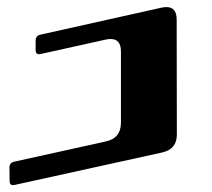

<svg xmlns="http://www.w3.org/2000/svg" viewBox="-20 -457 612 555"><path d="M286.6 -342.8C291.5 -343.8 296.4 -344.2 300.3 -344.2C319.8 -344.2 329.6 -332 329.6 -308.1V-102.1C329.6 -72.8 315.4 -54.7 286.6 -48.3L21.5 10.3C11.7 12.2 7.3 18.1 7.3 27.8L7.8 65.9C7.8 75.7 12.2 79.6 22 77.6L448.2 -16.1C477.1 -22.5 491.2 -39.6 491.2 -67.9L490.7 -400.4C490.7 -424.3 481 -436.5 461.4 -436.5C457.5 -436.5 452.6 -436 447.8 -435.1L97.2 -356.9C87.4 -355 83 -349.1 83 -339.4V-312.5C83 -302.7 87.4 -298.8 97.2 -300.8Z"/></svg>

Font: QTS-Omar 
Style: Regular
Weight: 400
Designer: Mohammed Abd El khaliq
Foundry: QafType Studio
Version: Version 1.001